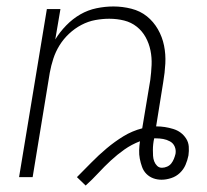

<svg xmlns="http://www.w3.org/2000/svg" viewBox="-20 -548 640 594"><path d="M245 26 218 0Q240 -22 262.5 -45Q285 -68 310 -89Q335 -110 362 -126.5Q389 -143 420 -151L445 -301Q448 -324 449 -347Q450 -370 445.5 -392Q441 -414 430.5 -433Q420 -452 403 -465.5Q386 -479 364 -484.5Q342 -490 318 -490Q297 -490 275 -486Q253 -482 232 -471Q211 -460 193.5 -443.5Q176 -427 164 -407.5Q152 -388 145 -366.5Q138 -345 134 -323L81 0H39L125 -520H167L151 -426Q165 -449 185 -469.5Q205 -490 228.5 -503.5Q252 -517 278.5 -522.5Q305 -528 331 -528Q359 -528 386.5 -521Q414 -514 434.5 -497.5Q455 -481 468.5 -457.5Q482 -434 487.5 -407Q493 -380 491.5 -351.5Q490 -323 485 -294L463 -157Q477 -157 490 -155Q503 -153 516 -149Q529 -145 539 -137.5Q549 -130 556 -119Q563 -108 564 -94.5Q565 -81 563 -67Q560 -52 554 -38Q548 -24 536.5 -13Q525 -2 509.5 3Q494 8 480 8Q466 8 454 3.5Q442 -1 433 -10Q424 -19 419.5 -31.5Q415 -44 412.5 -57Q410 -70 410.5 -83.5Q411 -97 413 -111Q387 -101 365 -85.5Q343 -70 323 -51.5Q303 -33 284.5 -13Q266 7 245 26ZM481 -29Q489 -29 497 -32.5Q505 -36 510 -42.5Q515 -49 518 -56.5Q521 -64 523 -72Q525 -84 520.5 -94.5Q516 -105 506 -110.5Q496 -116 485 -118Q474 -120 462 -120H457Q455 -111 454 -102Q453 -93 453 -84Q453 -75 453.5 -66Q454 -57 457 -49Q460 -41 466 -35Q472 -29 481 -29Z"/></svg>

Font: Iosevka XLt Ex Obl
Style: Regular
Weight: 200
Width: 7
Italic angle: -9°
Monospace: yes
Designer: Belleve Invis
Foundry: Belleve Invis
Version: Version 32.5.0; ttfautohint (v1.8.4)